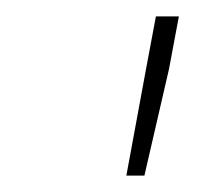

<svg xmlns="http://www.w3.org/2000/svg" viewBox="-20 -692 242 234"><path d="M134 -478 158 -608 170 -672H198L186 -608L156 -478Z"/></svg>

Font: Source Sans Variable
Style: Italic
Weight: 200
Italic angle: -11°
Designer: Paul D. Hunt
Foundry: Adobe Systems Incorporated
Version: Version 3.006;hotconv 1.0.111;makeotfexe 2.5.65597